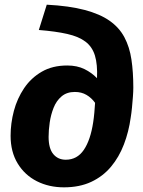

<svg xmlns="http://www.w3.org/2000/svg" viewBox="-20 -778 607 815"><path d="M144.8 -650.7 178.5 -758.1Q274 -753.1 339.1 -735.8Q404.3 -718.6 445.1 -689.9Q486 -661.2 508 -619.9Q530 -578.7 537.9 -525.3Q545.9 -472 545.9 -406.3Q545.9 -390.2 544.2 -367.3Q542.6 -344.4 540.2 -320.8Q537.9 -297.3 534.9 -279.5Q526.6 -218.8 506 -165.1Q485.5 -111.3 451.2 -70.3Q416.9 -29.3 367.2 -6Q317.6 17.2 251.3 17.2Q187.8 17.2 136.5 -8.7Q85.1 -34.7 55.1 -84Q25 -133.3 25 -201.6Q25 -254.5 38.9 -307.2Q52.9 -359.9 82.3 -403.6Q111.8 -447.3 157.3 -473.6Q202.7 -500 265.4 -500Q307.6 -500 338.7 -484.6Q369.8 -469.2 391.8 -446Q394.4 -504.5 383 -542Q371.5 -579.5 342.9 -601.1Q314.4 -622.8 265.5 -633.9Q216.7 -645 144.8 -650.7ZM297.6 -387.7Q263.6 -387.7 241.4 -368.9Q219.2 -350.2 207.5 -320.4Q195.7 -290.6 191 -257.8Q186.3 -224.9 186.3 -197Q186.3 -147.8 206.2 -123.9Q226.1 -100 259.1 -100Q307.4 -100 335.8 -141.8Q364.2 -183.6 375.6 -259.3Q378.3 -276.2 380.4 -299.3Q382.6 -322.4 383.6 -341.5Q368.5 -362.6 347.2 -375.1Q326 -387.7 297.6 -387.7Z"/></svg>

Font: Fira Sans Variable
Style: Italic
Weight: 397
Italic angle: -8°
Designer: Carrois Corporate & Edenspiekermann AG
Foundry: Carrois Corporate GbR & Edenspiekermann AG
Version: Version 4.202